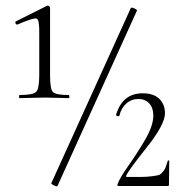

<svg xmlns="http://www.w3.org/2000/svg" viewBox="-20 -654 649 675"><path d="M49 -309Q47 -309 47 -314.5Q47 -320 49 -320Q96 -320 107 -331Q118 -342 118 -389V-508Q118 -517 118 -532Q119 -584 109.5 -588.5Q100 -593 42 -568Q36 -566 34 -574Q33 -578 36 -579L146 -634Q149 -635 152.5 -632.5Q156 -630 156 -627V-389Q156 -341 166 -330.5Q176 -320 221 -320Q224 -320 224 -314.5Q224 -309 221 -309Q211 -309 183 -310Q155 -311 138 -311Q120 -311 90 -310Q60 -309 49 -309ZM182 0Q181 2 176 0.5Q171 -1 165.5 -4.5Q160 -8 160 -9L440 -626Q442 -628 447 -626.5Q452 -625 457 -622Q462 -619 462 -618ZM393 -6Q400 -27 432.5 -73Q465 -119 492 -166Q519 -213 519 -248Q519 -275 504.5 -290.5Q490 -306 467 -306Q442 -306 424 -290Q406 -274 400 -248Q400 -246 396.5 -245.5Q393 -245 390.5 -246.5Q388 -248 388 -250Q410 -326 482 -326Q520 -326 540 -306.5Q560 -287 560 -256Q560 -216 494.5 -134Q429 -52 423 -35Q423 -32 426 -32Q463 -32 479.5 -32Q496 -32 515 -34.5Q534 -37 539.5 -39Q545 -41 552.5 -50Q560 -59 562 -65Q564 -71 570 -89Q570 -90 572.5 -90Q575 -90 575 -89L574 -5Q574 0 570 0H396Q392 0 393 -6Z"/></svg>

Font: Cormorant Upright Light
Style: Regular
Weight: 300
Designer: Christian Thalmann (Catharsis Fonts)
Foundry: Catharsis Fonts
Version: Version 3.302;PS 003.302;hotconv 1.0.88;makeotf.lib2.5.64775